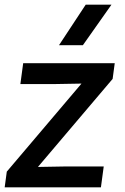

<svg xmlns="http://www.w3.org/2000/svg" viewBox="-38 -800 533 820"><path d="M316 -607H214L328 -780H438ZM393 0H-18L-9 -67L310 -443L196 -441H49L61 -530H452L443 -463L124 -87L238 -89H405Z"/></svg>

Font: Tanohe Sans Medium
Style: Italic
Weight: 500
Designer: Village Type and Design LLC & Cristiano Sobral
Foundry: Cooper Hewitt Smithsonian Design Museum
Version: Version 1.00;September 29, 2021;FontCreator 13.0.0.2655 64-b